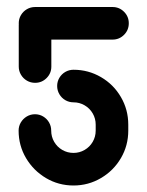

<svg xmlns="http://www.w3.org/2000/svg" viewBox="-20 -539 429 561"><path d="M147 -287.8Q147 -300.7 153.5 -311.7Q160 -322.6 170.9 -328.9Q181.9 -335.2 194.8 -335.2Q238.1 -335.2 275 -313.7Q311.9 -292.2 333.3 -255.4Q354.8 -218.5 354.8 -174.8V-157.4Q354.8 -113.7 333.3 -77Q311.9 -40.4 275 -18.7Q238.1 3 194.8 3Q151.1 3 114.4 -18.7Q77.8 -40.4 56.1 -77Q34.4 -113.7 34.4 -157.4Q34.4 -170.4 40.9 -181.3Q47.4 -192.2 58.3 -198.7Q69.3 -205.2 82.2 -205.2Q95.2 -205.2 106.1 -198.7Q117 -192.2 123.3 -181.3Q129.6 -170.4 129.6 -157.4Q129.6 -139.6 138.3 -124.6Q147 -109.6 162 -100.9Q177 -92.2 194.8 -92.2Q212.2 -92.2 227.2 -100.9Q242.2 -109.6 250.9 -124.6Q259.6 -139.6 259.6 -157.4V-174.8Q259.6 -192.6 250.9 -207.6Q242.2 -222.6 227.2 -231.3Q212.2 -240 194.8 -240Q181.9 -240 170.9 -246.3Q160 -252.6 153.5 -263.7Q147 -274.8 147 -287.8ZM82.6 -297Q69.6 -297 58.7 -303.3Q47.8 -309.6 41.3 -320.6Q34.8 -331.5 34.8 -344.4V-467.4H130V-344.4Q130 -324.8 116.1 -310.9Q102.2 -297 82.6 -297ZM34.8 -471.1Q34.8 -484.1 41.3 -495Q47.8 -505.9 58.7 -512.2Q69.6 -518.5 82.6 -518.5H308.9Q328.5 -518.5 342.4 -504.6Q356.3 -490.7 356.3 -471.1Q356.3 -451.1 342.4 -437.2Q328.5 -423.3 308.9 -423.3H82.6Q69.6 -423.3 58.7 -429.6Q47.8 -435.9 41.3 -447Q34.8 -458.1 34.8 -471.1Z"/></svg>

Font: 26F Galaxy Hebrew Extra Bold
Style: Regular
Weight: 800
Designer: C₂₉H₂₅N₃O₅
Version: Version 1.000